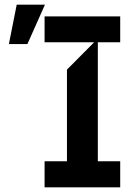

<svg xmlns="http://www.w3.org/2000/svg" viewBox="-20 -797 565 817"><path d="M491.5 0H169.7V-110.8H264.9V-500.7L380.7 -617.2H169.7V-727.3H491.5V-617.2H396.3V-110.8H491.5ZM96.6 -609.4H17.8L51.1 -777H171.2Z"/></svg>

Font: Riot Sans
Style: Bold
Weight: 600
Designer: Rasmus Andersson
Foundry: rsms
Version: Version 4.001